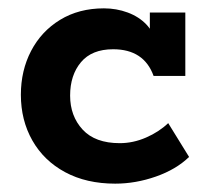

<svg xmlns="http://www.w3.org/2000/svg" viewBox="-20 -430 497 460"><path d="M256 10Q187 10 136 -17.5Q85 -45 57.5 -93.5Q30 -142 30 -203Q30 -261 54.5 -308Q79 -355 124 -382.5Q169 -410 229 -410Q259 -410 286 -400Q313 -390 331 -371Q349 -352 351 -327L339 -326V-400H424V-248H348Q325 -312 251 -312Q200 -312 174 -281Q148 -250 148 -201Q148 -152 178 -119.5Q208 -87 267 -87Q299 -87 330 -100.5Q361 -114 383 -135L433 -54Q402 -24 353.5 -7Q305 10 256 10Z"/></svg>

Font: Rokkitt SemiBold
Style: Bold
Weight: 700
Version: Version 3.103